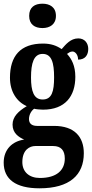

<svg xmlns="http://www.w3.org/2000/svg" viewBox="-21 -784 500 1040"><path d="M209 -632C249 -632 282 -652 282 -698C282 -745 249 -764 209 -764C167 -764 137 -745 137 -698C137 -652 167 -632 209 -632ZM193 236C356 236 433 164 433 46C433 -42 383 -102 272 -102H180C155 -102 136 -112 136 -139C136 -165 151 -186 164 -195C174 -192 199 -190 212 -190C332 -190 387 -263 387 -368C387 -428 367 -465 342 -492C351 -498 359 -505 372 -505C385 -505 402 -489 402 -461C443 -461 457 -489 457 -519C457 -550 438 -576 403 -576C361 -576 335 -543 313 -518C285 -537 255 -548 212 -548C89 -548 33 -480 33 -363C33 -286 71 -232 124 -209C79 -182 47 -152 47 -109C47 -63 80 -41 110 -28C46 -19 -1 25 -1 97C-1 186 63 236 193 236ZM210 -245C162 -245 147 -290 147 -364C147 -442 162 -492 210 -492C259 -492 272 -444 272 -365C272 -289 260 -245 210 -245ZM195 180C137 180 100 147 100 94C100 27 140 7 170 7H267C309 7 330 30 330 75C330 137 287 180 195 180Z"/></svg>

Font: Noto Serif Georgian ExtraCondensed Bold
Style: Regular
Weight: 700
Width: 2
Designer: Monotype Design Team, Akaki Razmadze
Foundry: Google LLC
Version: Version 2.003